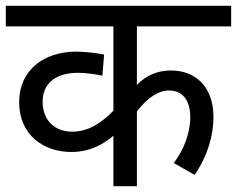

<svg xmlns="http://www.w3.org/2000/svg" viewBox="-20 -642 817 662"><path d="M777 -551V-622H0V-551H371V-260C331 -220 287 -188 228 -188C175 -188 127 -221 127 -292C127 -354 172 -391 249 -391C274 -391 312 -386 333 -381L339 -454C319 -458 275 -464 244 -464C127 -464 46 -397 46 -290C46 -176 131 -118 226 -118C293 -118 339 -147 371 -174V0H452V-258C490 -307 528 -330 562 -330C608 -330 636 -299 636 -237C636 -182 612 -122 579 -80L651 -39C697 -106 716 -177 716 -239C716 -342 655 -399 569 -399C524 -399 483 -382 452 -349V-551Z"/></svg>

Font: Noto Sans Devanagari UI
Style: Regular
Weight: 400
Designer: Jelle Bosma - Monotype Design Team
Foundry: Monotype Imaging Inc.
Version: Version 2.003